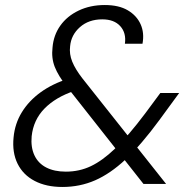

<svg xmlns="http://www.w3.org/2000/svg" viewBox="-20 -732 763 764"><path d="M551 0 246 -387Q212 -430 198 -465.5Q184 -501 189 -543Q193 -592 220 -630Q247 -668 293 -690Q339 -712 397 -712Q453 -712 488.5 -691Q524 -670 539.5 -635.5Q555 -601 547 -558H477Q483 -601 458.5 -628Q434 -655 387 -655Q333 -655 298 -624Q263 -593 259 -548Q255 -517 267.5 -486.5Q280 -456 308 -420L641 0ZM228 12Q164 12 118 -12Q72 -36 50 -80.5Q28 -125 34 -185Q39 -240 67 -285.5Q95 -331 142 -365Q189 -399 253 -419L278 -428L309 -381L275 -370Q201 -345 157 -300Q113 -255 106 -190Q102 -146 117 -114Q132 -82 164 -65.5Q196 -49 242 -49Q296 -49 342 -71Q388 -93 437 -140Q465 -167 495 -202Q525 -237 558 -281L618 -362H693L614 -254Q578 -205 544.5 -166Q511 -127 479 -97Q419 -41 358.5 -14.5Q298 12 228 12Z"/></svg>

Font: DM Sans 12pt Light
Style: Italic
Weight: 300
Italic angle: -10°
Version: Version 4.004;gftools[0.9.30]